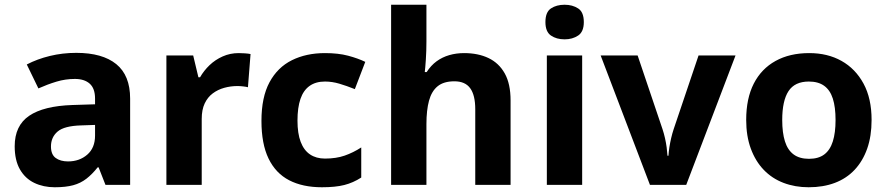

<svg xmlns="http://www.w3.org/2000/svg" viewBox="-20 -780 3742 810"><path d="M302 -557Q412 -557 470.5 -509.5Q529 -462 529 -364V0H425L396 -74H392Q369 -45 344.5 -26Q320 -7 288.5 1.5Q257 10 211 10Q163 10 124.5 -8.5Q86 -27 64 -65.5Q42 -104 42 -163Q42 -250 103 -291.5Q164 -333 286 -337L381 -340V-364Q381 -407 358.5 -427Q336 -447 296 -447Q256 -447 218 -435.5Q180 -424 142 -407L93 -508Q137 -531 190.5 -544Q244 -557 302 -557ZM323 -251Q251 -249 223 -225Q195 -201 195 -162Q195 -128 215 -113.5Q235 -99 267 -99Q315 -99 348 -127.5Q381 -156 381 -208V-253Z M987 -556Q998 -556 1013 -555Q1028 -554 1037 -552L1026 -412Q1019 -414 1005.5 -415.5Q992 -417 982 -417Q953 -417 926 -409.5Q899 -402 877.5 -386Q856 -370 843.5 -343.5Q831 -317 831 -278V0H682V-546H795L817 -454H824Q840 -482 864 -505Q888 -528 919.5 -542Q951 -556 987 -556Z M1338 10Q1257 10 1200 -19.5Q1143 -49 1113 -111Q1083 -173 1083 -270Q1083 -370 1117 -433Q1151 -496 1211.5 -526Q1272 -556 1351 -556Q1407 -556 1448.5 -545Q1490 -534 1521 -519L1477 -404Q1442 -418 1411.5 -427Q1381 -436 1351 -436Q1312 -436 1286 -417.5Q1260 -399 1247.5 -362.5Q1235 -326 1235 -271Q1235 -217 1248.5 -181.5Q1262 -146 1288 -128.5Q1314 -111 1351 -111Q1398 -111 1434 -123.5Q1470 -136 1504 -158V-31Q1470 -9 1432.5 0.5Q1395 10 1338 10Z M1779 -605Q1779 -565 1776.5 -528Q1774 -491 1772 -476H1780Q1798 -504 1822 -521.5Q1846 -539 1875.5 -547.5Q1905 -556 1938 -556Q1997 -556 2041 -535Q2085 -514 2109.5 -470.1Q2134 -426.3 2134 -355.9V0H1985V-319Q1985 -378.5 1963.7 -407.7Q1942.5 -437 1897 -437Q1851.9 -437 1826.4 -416.2Q1800.8 -395.4 1789.9 -355.2Q1779 -315 1779 -256.6V0H1630V-760H1779Z M2436 -546V0H2287V-546ZM2362 -760Q2395 -760 2419 -744.5Q2443 -729 2443 -686.8Q2443 -646 2419 -630Q2395 -614 2362 -614Q2327.7 -614 2304.4 -630Q2281 -646 2281 -686.8Q2281 -729 2304.4 -744.5Q2327.7 -760 2362 -760Z M2722 0 2514 -546H2670L2775 -235Q2781 -217 2785.5 -197Q2790 -177 2792.5 -158Q2795 -139 2796 -123H2800Q2801 -140 2804 -159Q2807 -178 2811.5 -197.5Q2816 -217 2822 -235L2927 -546H3083L2875 0Z M3657 -274Q3657 -205.6 3638.5 -153.1Q3619.9 -100.5 3585.5 -63.7Q3551 -27 3502 -8.5Q3453 10 3391.4 10Q3334.2 10 3285.6 -8.5Q3237 -27 3202 -63.5Q3167 -100 3147.5 -153Q3128 -206 3128 -274.2Q3128 -364.7 3160 -427.3Q3192.1 -489.9 3251.9 -522.9Q3311.7 -556 3394 -556Q3471.4 -556 3530.2 -523Q3589 -490 3623 -427.3Q3657 -364.7 3657 -274ZM3280 -273.8Q3280 -220 3291.5 -183.5Q3303 -147 3328 -128.5Q3353 -110 3393 -110Q3433 -110 3457.5 -128.5Q3482 -147 3493.5 -183.5Q3505 -220 3505 -273.6Q3505 -328 3493.5 -364Q3482 -400 3457 -418Q3432.1 -436 3392.3 -436Q3333 -436 3306.5 -395.5Q3280 -355 3280 -273.8Z"/></svg>

Font: Noto Sans Myanmar
Style: Regular
Weight: 400
Designer: Monotype Design Team
Foundry: Monotype Imaging Inc.
Version: Version 2.107